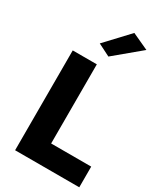

<svg xmlns="http://www.w3.org/2000/svg" viewBox="-237 -1073 1001 1166"><g transform="rotate(30 264.0 -489.5)"><path d="M460 -926 345 -979 195 -819 280 -776ZM74 -700V0H524V-145H243V-700Z"/></g></svg>

Font: Jost
Style: Bold
Weight: 700
Version: Version 3.710